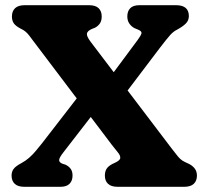

<svg xmlns="http://www.w3.org/2000/svg" viewBox="-20 -720 799 740"><path d="M643 -145.9Q657.9 -126.4 666.1 -116.6Q674.3 -106.8 682.6 -101.3Q690.9 -95.9 705.5 -89.7Q721.1 -82.5 730 -71.1Q739 -59.8 739 -43.2Q739 -23.2 726.9 -11.6Q714.9 0 689.6 0H433.6Q408.4 0 396.3 -11.6Q384.2 -23.2 384.2 -43.2Q384.2 -61.7 393.2 -72.8Q402.2 -83.9 422.2 -92.3Q442.7 -101.5 443.5 -111Q444.3 -120.6 434.2 -132.7Q424.1 -144.8 411.5 -161.2L107.8 -562.7Q99 -574.6 92.6 -583Q86.2 -591.3 78.9 -597.7Q71.6 -604.1 59.2 -609.9Q40.3 -619.8 33.2 -630.1Q26 -640.3 26 -656.8Q26 -676.8 38.1 -688.4Q50.2 -700 75.5 -700H322.6Q348.3 -700 360.1 -688.4Q372 -676.8 372 -656.8Q372 -639.6 364.8 -629.4Q357.6 -619.2 346.2 -613.2L334.6 -608.6Q316.7 -600.9 315 -590.5Q313.4 -580.1 329.5 -558.7ZM440.2 -329.6 358.7 -361.4 511 -566.5Q522.2 -581.8 525 -590.5Q527.8 -599.2 513.1 -605.4L498.1 -611.6Q486.3 -617.9 478.5 -629.2Q470.7 -640.4 470.7 -656.8Q470.7 -676.8 482 -688.4Q493.3 -700 517.7 -700H658.5Q707.9 -700 707.9 -658Q707.9 -641.2 696.2 -629.4Q684.6 -617.6 661.7 -605.2Q648.6 -598.9 636.4 -585.5Q624.2 -572.1 596.7 -536.2ZM296.7 -367.8 378.7 -332.3 225 -133.7Q207.5 -111.4 207.9 -102.6Q208.4 -93.8 220.6 -89L232.6 -85.2Q246 -78.6 252.8 -68.7Q259.6 -58.8 259.6 -43.2Q259.6 -23.6 248.1 -11.8Q236.7 0 212.6 0H74Q48.8 0 36.7 -11.6Q24.6 -23.2 24.6 -43.3Q24.6 -58.3 32.5 -68.9Q40.3 -79.5 61.6 -90.8Q79 -100.1 92.7 -112.3Q106.5 -124.5 118.4 -138.9Q130.4 -153.3 142.3 -168.2Z"/></svg>

Font: Fraunces SuperSoft Wonky
Style: Regular
Weight: 900
Version: Version 1.000;[b76b70a41]